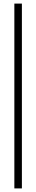

<svg xmlns="http://www.w3.org/2000/svg" viewBox="-20 -930 202 1070"><path d="M60 -910H102V120H60Z"/></svg>

Font: Big Shoulders Stencil Text Thin
Style: Regular
Weight: 100
Designer: Patric King
Foundry: XO Type Co
Version: Version 2.001